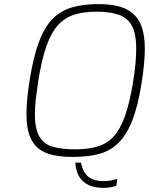

<svg xmlns="http://www.w3.org/2000/svg" viewBox="-20 -759 726 936"><path d="M484 157Q446 157 415.5 144.5Q385 132 367.5 104.5Q350 77 347 34H375Q385 84 412.5 104Q440 124 485 124Q502 124 519.5 121Q537 118 552 113L547 147Q516 157 484 157ZM337 6Q283 6 241 -2.5Q199 -11 169.5 -33.5Q140 -56 124.5 -97Q109 -138 109 -203Q109 -238 113 -279.5Q117 -321 125 -371Q143 -484 170.5 -556.5Q198 -629 238 -668.5Q278 -708 332.5 -723.5Q387 -739 458 -739Q511 -739 553 -729.5Q595 -720 625 -695.5Q655 -671 670.5 -629Q686 -587 686 -521Q686 -487 682 -444.5Q678 -402 670 -352Q652 -239 623.5 -168.5Q595 -98 555 -60Q515 -22 461 -8Q407 6 337 6ZM346 -31Q407 -31 453 -44Q499 -57 532 -91.5Q565 -126 588.5 -191Q612 -256 629 -361Q637 -410 640.5 -450Q644 -490 644 -522Q644 -598 621 -636.5Q598 -675 555 -688.5Q512 -702 451 -702Q391 -702 345 -688.5Q299 -675 265 -639Q231 -603 207 -536Q183 -469 166 -362Q159 -314 154.5 -274.5Q150 -235 150 -204Q150 -132 171.5 -94.5Q193 -57 236 -44Q279 -31 346 -31Z"/></svg>

Font: Exo Thin ExtraLight
Style: Italic
Weight: 250
Italic angle: -9°
Version: Version 2.000